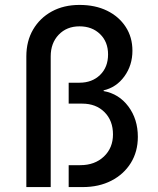

<svg xmlns="http://www.w3.org/2000/svg" viewBox="-20 -760 640 780"><path d="M87 0V-531Q87 -593 114.5 -640Q142 -687 190.5 -713.5Q239 -740 303 -740Q367 -740 415 -716.5Q463 -693 490.5 -651Q518 -609 518 -554Q518 -495 485.5 -450Q453 -405 401 -393V-390Q463 -379 501.5 -327.5Q540 -276 540 -204Q540 -144 511.5 -98Q483 -52 432.5 -26Q382 0 316 0H259V-89H306Q365 -89 402 -124Q439 -159 439 -214Q439 -270 404.5 -304.5Q370 -339 314 -339H259V-424H303Q354 -424 386.5 -455.5Q419 -487 419 -539Q419 -590 386.5 -621.5Q354 -653 303 -653Q251 -653 218.5 -619Q186 -585 186 -531V0Z"/></svg>

Font: JetBrains Mono NL Medium
Style: Regular
Weight: 500
Monospace: yes
Designer: Philipp Nurullin, Konstantin Bulenkov
Foundry: JetBrains
Version: Version 2.305; ttfautohint (v1.8.4.7-5d5b)